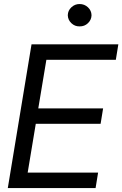

<svg xmlns="http://www.w3.org/2000/svg" viewBox="-20 -952 619 972"><path d="M19.5 0 139.6 -727.5H579.1L566.4 -649.4H214.8L173.8 -403.3H502L489.3 -325.2H161.1L120.1 -78.1H476.6L463.9 0ZM382.8 -818.4Q358.9 -817.9 341.3 -834.7Q323.7 -851.6 323.2 -875Q323.7 -898.4 341.3 -915Q358.9 -931.6 382.8 -931.6Q407.7 -931.6 425.3 -915Q442.9 -898.4 443.4 -875Q442.9 -851.6 425.3 -834.7Q407.7 -817.9 382.8 -818.4Z"/></svg>

Font: Inter Tight
Style: Italic
Weight: 400
Italic angle: -9.39999°
Designer: Rasmus Andersson
Foundry: rsms
Version: Version 3.002